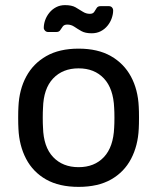

<svg xmlns="http://www.w3.org/2000/svg" viewBox="-20 -720 614 750"><path d="M287 10Q211 10 160 -19Q109 -48 82 -99.5Q55 -151 52 -217Q51 -234 51 -260.5Q51 -287 52 -303Q55 -370 82.5 -421Q110 -472 161 -501Q212 -530 287 -530Q362 -530 413 -501Q464 -472 491.5 -421Q519 -370 522 -303Q523 -287 523 -260.5Q523 -234 522 -217Q519 -151 492 -99.5Q465 -48 414 -19Q363 10 287 10ZM287 -67Q349 -67 386 -106.5Q423 -146 426 -222Q427 -237 427 -260Q427 -283 426 -298Q423 -374 386 -413.5Q349 -453 287 -453Q225 -453 187.5 -413.5Q150 -374 148 -298Q147 -283 147 -260Q147 -237 148 -222Q150 -146 187.5 -106.5Q225 -67 287 -67ZM338 -590Q313 -590 298 -598.5Q283 -607 270.5 -615.5Q258 -624 243 -624Q231 -624 225.5 -617Q220 -610 215.5 -602.5Q211 -595 200 -595H168Q161 -595 156 -600Q151 -605 151 -611Q151 -626 156.5 -641.5Q162 -657 173 -670.5Q184 -684 199.5 -692Q215 -700 234 -700Q260 -700 275 -691.5Q290 -683 303 -674.5Q316 -666 331 -666Q343 -666 348 -673.5Q353 -681 357.5 -688.5Q362 -696 373 -696H405Q413 -696 417.5 -691Q422 -686 422 -679Q422 -665 416.5 -649Q411 -633 400 -619.5Q389 -606 373.5 -598Q358 -590 338 -590Z"/></svg>

Font: DVN-Rubik
Style: Regular
Weight: 400
Designer: Hubert and Fischer
Foundry: Hubert & Fischer
Version: Version 2.102